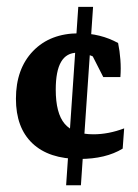

<svg xmlns="http://www.w3.org/2000/svg" viewBox="-20 -469 409 570"><path d="M216.3 2.9Q125 2.9 76.2 -43.5Q27.3 -89.8 27.3 -175.8Q27.3 -264.6 78.1 -317.4Q128.9 -370.1 214.4 -370.1Q278.3 -370.1 330.6 -341.3Q335.4 -318.4 337.4 -292Q339.4 -265.6 337.4 -240.2H286.6L245.6 -320.8L278.8 -289.6Q239.7 -312.5 209.5 -312.5Q177.2 -312.5 161.4 -285.4Q145.5 -258.3 145.5 -203.1Q145.5 -132.8 171.9 -101.6Q198.2 -70.3 257.3 -70.3Q302.2 -70.3 348.6 -87.9L344.2 -27.8Q293.9 2.9 216.3 2.9ZM176.3 81.1 212.4 -448.7H256.3L220.2 81.1Z"/></svg>

Font: Markazi Text
Style: Regular
Weight: 400
Designer: Borna Izadpanah (Arabic designer), Fiona Ross (Arabic design director) and Florian Runge (Latin designer)
Foundry: Borna Izadpanah and Florian Runge
Version: Version 1.000